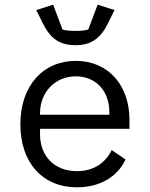

<svg xmlns="http://www.w3.org/2000/svg" viewBox="-20 -788 640 820"><path d="M309 12C412 12 485 -38 516 -107L457 -147C430 -91 378 -57 309 -57C212 -57 151 -122 151 -214V-238H533V-276C533 -422 444 -528 304 -528C164 -528 67 -422 67 -257C67 -94 161 12 309 12ZM304 -462C389 -462 447 -400 447 -309V-298H151V-305C151 -395 216 -462 304 -462ZM302 -595C370 -595 409 -624 441 -688L469 -745L397 -768L357 -662C342 -657 318 -656 302 -656C286 -656 262 -657 247 -662L207 -768L135 -745L163 -688C195 -624 234 -595 302 -595Z"/></svg>

Font: IBM Mono
Style: Regular
Weight: 400
Monospace: yes
Designer: Mike Abbink, Paul van der Laan, Pieter van Rosmalen
Foundry: Bold Monday
Version: Version 2.3